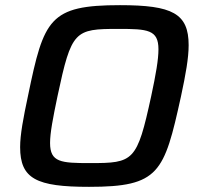

<svg xmlns="http://www.w3.org/2000/svg" viewBox="-20 -716 778 744"><path d="M325 8C597 8 616 -46 681 -341C700 -429 711 -492 711 -541C711 -664 648 -696 445 -696C171 -696 150 -642 89 -347C70 -258 58 -194 58 -146C58 -23 121 8 325 8ZM329 -84C216 -84 174 -87 174 -162C174 -201 185 -258 203 -344C257 -598 269 -604 439 -604C552 -604 594 -601 594 -525C594 -485 584 -428 566 -344C511 -90 498 -84 329 -84Z"/></svg>

Font: Saira UNSAM Medium Italic
Style: Regular
Weight: 500
Italic angle: -12°
Designer: Hector Gatti with collaboration of the Omnibus-Type team
Foundry: Omnibus-Type
Version: Version 0.072;PS 000.072;hotconv 1.0.88;makeotf.lib2.5.64775